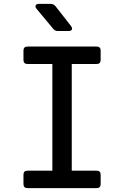

<svg xmlns="http://www.w3.org/2000/svg" viewBox="-20 -970 640 990"><path d="M122 0Q101 0 101 -21V-69Q101 -90 122 -90H250V-640H122Q101 -640 101 -661V-709Q101 -730 122 -730H478Q499 -730 499 -709V-661Q499 -640 478 -640H350V-90H478Q499 -90 499 -69V-21Q499 0 478 0ZM278 -810Q263 -810 253 -823L169 -924Q160 -935 164 -942.5Q168 -950 181 -950H241Q257 -950 267 -937L346 -836Q354 -825 350.5 -817.5Q347 -810 333 -810Z"/></svg>

Font: Pitagon Sans Mono Medium
Style: Regular
Weight: 500
Monospace: yes
Designer: Travis Tran
Foundry: Pitagon
Version: Version 1.001; ttfautohint (v1.8.4.7-5d5b);gftools[0.9.26]